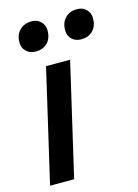

<svg xmlns="http://www.w3.org/2000/svg" viewBox="-109 -763 591 824"><g transform="rotate(-15 186.5 -351.0)"><path d="M232 -500 116 0H9L125 -500ZM302 -572Q276 -572 260 -587.5Q244 -603 244 -627Q244 -662 264 -682Q284 -702 316 -702Q341 -702 357 -686.5Q373 -671 373 -647Q373 -611 353 -591.5Q333 -572 302 -572ZM100 -572Q74 -572 57.5 -587.5Q41 -603 41 -627Q41 -662 61.5 -682Q82 -702 114 -702Q139 -702 155 -686.5Q171 -671 171 -647Q171 -611 151 -591.5Q131 -572 100 -572Z"/></g></svg>

Font: Prodigy Sans Medium
Style: Italic
Weight: 500
Italic angle: -13°
Designer: Wei Huang
Foundry: Wei Huang
Version: Version 1.003; ttfautohint (v1.8.3)